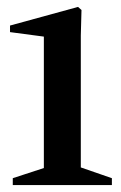

<svg xmlns="http://www.w3.org/2000/svg" viewBox="-20 -536 349 556"><path d="M17 0V-20L121 -54L107 -31V-448L122 -428L9 -443V-462L206 -516L216 -507L214 -433V-32L200 -56L304 -20V0Z"/></svg>

Font: Wittgenstein Medium
Style: Regular
Weight: 500
Designer: Jörg Drees
Foundry: Jörg Drees
Version: Version 1.500